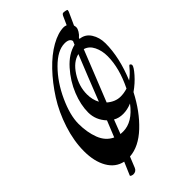

<svg xmlns="http://www.w3.org/2000/svg" viewBox="-312 -998 1239 1239"><g transform="rotate(-45 307.0 -379.0)"><path d="M428 -189Q388 -172 349.5 -172Q311 -172 282 -189Q256 -123 245 -93Q252 -92 269 -92Q355 -92 428 -189ZM273 -428Q273 -378 294 -339Q361 -510 418 -650Q360 -637 316.5 -569Q273 -501 273 -428ZM417 -263Q448 -263 480 -273Q542 -399 542 -507Q542 -557 522.5 -597Q503 -637 465 -648L390 -460Q339 -333 326 -300Q369 -263 417 -263ZM246 -217Q196 -270 196 -339Q196 -408 227 -485.5Q258 -563 316.5 -628.5Q375 -694 443 -710Q447 -718 453 -734Q448 -762 404 -762Q339 -762 267 -689.5Q195 -617 147.5 -513Q100 -409 100 -331.5Q100 -254 123.5 -192.5Q147 -131 201 -106Q222 -158 246 -217ZM98 139 136 50Q71 36 35.5 -26Q0 -88 0 -181Q0 -274 32.5 -374Q65 -474 117 -555.5Q169 -637 231.5 -702.5Q294 -768 358 -804Q422 -840 474 -840Q483 -840 496 -835Q511 -870 523 -895Q530 -908 538 -908Q546 -908 558 -905.5Q570 -903 570 -900Q570 -891 565 -881.5Q560 -872 528 -800Q531 -792 531 -780.5Q531 -769 520.5 -751.5Q510 -734 495 -722Q494 -720 492 -714Q539 -710 565 -669.5Q591 -629 591 -575Q591 -447 529 -298Q562 -322 590 -356Q599 -368 602.5 -368Q606 -368 610 -363.5Q614 -359 614 -354Q613 -338 578 -298Q543 -258 496 -225Q435 -107 353 -30Q271 47 186 53Q172 87 156 127Q146 150 120 150Q115 150 106.5 147Q98 144 98 139Z"/></g></svg>

Font: Dr Sugiyama
Style: Regular
Weight: 400
Designer: Alejandro Paul
Foundry: Alejandro Paul
Version: Version 1.000